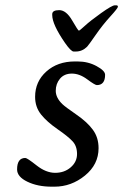

<svg xmlns="http://www.w3.org/2000/svg" viewBox="-20 -723 461 718"><path d="M409.2 -703.1H415Q420.9 -703.1 420.9 -697.8Q420.9 -692.4 392.3 -661.1Q363.8 -629.9 337.4 -591.8Q311 -553.7 305.7 -548.3Q287.6 -530.3 263.2 -530.3H255.4Q245.6 -530.3 223.1 -562.5Q175.3 -631.8 175.3 -666.5V-669.9Q175.3 -685.1 201.4 -685.1Q227.5 -685.1 249.8 -646.7Q272 -608.4 274.9 -608.4Q277.8 -608.4 297.6 -626.7Q317.4 -645 358.2 -674.1Q398.9 -703.1 409.2 -703.1ZM111.3 -360.8Q111.3 -418 153.3 -455.6Q195.3 -493.2 259.8 -493.2H270Q309.1 -493.2 341.1 -475.8Q373 -458.5 373 -443.4Q373 -404.8 342.3 -404.8Q335 -404.8 306.2 -426.3Q277.3 -447.8 248.8 -447.8Q220.2 -447.8 204.3 -428.7Q188.5 -409.7 188.5 -383.5Q188.5 -357.4 213.4 -333.5Q224.6 -322.8 265.1 -294.9Q305.7 -267.1 327.1 -238Q348.6 -209 348.6 -168.9Q348.6 -107.9 297.6 -66.4Q246.6 -24.9 183.6 -24.9H173.3Q120.6 -24.9 82.3 -43.5Q43.9 -62 43.9 -89.4Q43.9 -132.3 74.7 -132.3Q81.5 -132.3 116.7 -104.5Q151.9 -76.7 186.3 -76.7Q220.7 -76.7 244.4 -97.2Q268.1 -117.7 268.1 -147.2Q268.1 -176.8 251.2 -194.8Q234.4 -212.9 195.1 -240Q155.8 -267.1 133.5 -294.9Q111.3 -322.8 111.3 -360.8Z"/></svg>

Font: Averia Libre Light
Style: Italic
Weight: 300
Italic angle: -8.5°
Version: Version 1.002